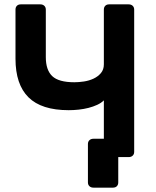

<svg xmlns="http://www.w3.org/2000/svg" viewBox="-20 -720 716 880"><path d="M408 140Q397 140 390 133.5Q383 127 383 116V-60Q383 -71 390 -77.5Q397 -84 408 -84H456V-260Q444 -248 425.5 -239.5Q407 -231 385.5 -225.5Q364 -220 340.5 -217.5Q317 -215 295 -215Q170 -215 110.5 -274Q51 -333 51 -451V-676Q51 -687 57.5 -693.5Q64 -700 75 -700H165Q176 -700 183 -693.5Q190 -687 190 -676V-458Q190 -399 219.5 -371Q249 -343 321 -343Q341 -343 364.5 -346.5Q388 -350 408.5 -359.5Q429 -369 442.5 -385Q456 -401 456 -425V-676Q456 -687 462.5 -693.5Q469 -700 480 -700H570Q581 -700 588 -693.5Q595 -687 595 -676V-24Q595 -13 588 -6.5Q581 0 570 0H522V116Q522 127 515.5 133.5Q509 140 498 140Z"/></svg>

Font: Fz Rubik Med
Style: Regular
Weight: 500
Designer: Hubert and Fischer
Foundry: Hubert and Fischer
Version: Vit hóa bi FontZin.com